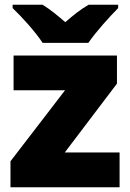

<svg xmlns="http://www.w3.org/2000/svg" viewBox="-20 -786 547 806"><path d="M159 -606H351C382 -652 442 -718 476 -752V-766H352C317 -746 289 -723 254 -693C219 -723 194 -744 159 -766H33V-752C71 -716 129 -652 159 -606ZM482 0V-146H252L471 -435V-553H37V-407H253L24 -109V0Z"/></svg>

Font: Noto Sans Gujarati Black
Style: Regular
Weight: 900
Designer: Jelle Bosma - Monotype Design Team, Universal Thirst
Foundry: Monotype Imaging Inc.
Version: Version 2.106